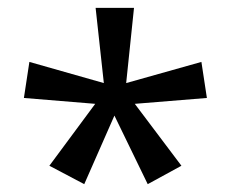

<svg xmlns="http://www.w3.org/2000/svg" viewBox="-20 -780 591 490"><path d="M322 -760 302 -568 494 -622 508 -530 324 -515 443 -357 357 -310 272 -485 195 -310 106 -357 223 -515 41 -530 55 -622 245 -568 224 -760Z"/></svg>

Font: Noto Sans Warang Citi
Style: Regular
Weight: 400
Designer: Mangu Purty
Foundry: Mangu Purty
Version: Version 3.002; ttfautohint (v1.8.4.7-5d5b)